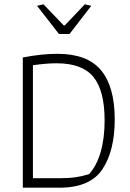

<svg xmlns="http://www.w3.org/2000/svg" viewBox="-20 -872 604 892"><path d="M152 -845 182 -852 276 -754H281L374 -852L404 -845L303 -714H254ZM86 -605Q173 -622 247 -622Q386 -622 449.5 -545.5Q513 -469 513 -317Q513 -172 456 -86Q399 0 256 0H86ZM253 -44Q298 -44 330 -48.5Q362 -53 394 -63Q429 -102 447.5 -165.5Q466 -229 466 -312Q466 -451 414 -514.5Q362 -578 243 -578Q196 -578 133 -569V-44Z"/></svg>

Font: Athiti Light
Style: Regular
Weight: 300
Designer: CadsonDemak Team
Foundry: CadsonDemak
Version: Version 1.032